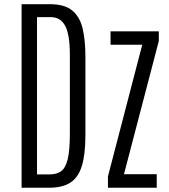

<svg xmlns="http://www.w3.org/2000/svg" viewBox="-20 -879 790 899"><path d="M81.1 0V-859.4H213.4Q283.2 -859.4 318.8 -829.3Q354.5 -799.3 367.2 -744.1Q379.9 -689 379.9 -614.3V-246.1Q379.9 -156.7 363.5 -102.8Q347.2 -48.8 310.1 -24.4Q272.9 0 210.4 0ZM153.3 -62.5H213.4Q245.1 -62.5 265.9 -77.1Q286.6 -91.8 296.9 -133.1Q307.1 -174.3 307.1 -253.4V-622.1Q307.1 -717.3 285.2 -758.1Q263.2 -798.8 217.8 -798.8H153.3ZM485.4 0V-52.7L646 -669.4H497.6V-732.4H723.6V-687L560.5 -63.5H713.9V0Z"/></svg>

Font: Antonio Thin
Style: Regular
Weight: 250
Designer: Vernon Adams
Foundry: Vernon Adams
Version: Version 1.002